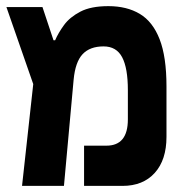

<svg xmlns="http://www.w3.org/2000/svg" viewBox="-20 -609 626 629"><path d="M52.2 0 88.9 -333.5 1 -585.9H119.1L155.3 -477.1H160.6Q170.9 -501 189.7 -526.9Q208.5 -552.7 243.2 -570.8Q277.8 -588.9 335 -588.9Q395.5 -588.9 438 -563.5Q480.5 -538.1 502.9 -480.5Q525.4 -422.9 525.4 -325.7V-160.6Q525.4 -85.4 487.1 -42.7Q448.7 0 381.3 0H255.4V-131.8H328.6Q398.9 -131.8 398.9 -217.8V-313.5Q398.9 -386.2 380.1 -421.6Q361.3 -457 319.3 -457Q274.4 -457 250.5 -431.4Q226.6 -405.8 221.2 -347.7L189.5 0Z"/></svg>

Font: Cascadia Mono PL
Style: Bold
Weight: 700
Monospace: yes
Designer: Aaron Bell
Foundry: Saja Typeworks
Version: Version 2404.023; ttfautohint (v1.8.4)